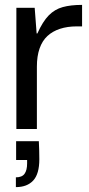

<svg xmlns="http://www.w3.org/2000/svg" viewBox="-20 -528 366 786"><path d="M47 0V-496H122L130 -391H133Q155 -440 179.5 -465Q204 -490 237 -499Q270 -508 316 -508V-420H294Q256 -420 225.5 -410Q195 -400 174 -380.5Q153 -361 142 -329.5Q131 -298 131 -255V0ZM45 238V198Q70 198 80.5 183.5Q91 169 91 141V127H46V50H139Q140 70 140.5 89Q141 108 141 124Q141 184 116 211Q91 238 45 238Z"/></svg>

Font: DM Sans 36pt
Style: Regular
Weight: 400
Designer: Colophon Foundry, Jonny Pinhorn
Foundry: Colophon Foundry
Version: Version 4.004;gftools[0.9.30]